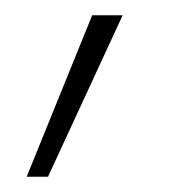

<svg xmlns="http://www.w3.org/2000/svg" viewBox="-20 -103 229 252"><path d="M43 129H15L101 -83H141Z"/></svg>

Font: Titillium Web ExtraLight
Style: Italic
Weight: 275
Italic angle: -13°
Version: Version 1.002;PS 57.000;hotconv 1.0.70;makeotf.lib2.5.55311